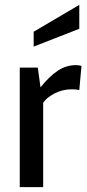

<svg xmlns="http://www.w3.org/2000/svg" viewBox="-20 -767 356 787"><path d="M61 0V-490H135L146 -409Q183.5 -455.5 217.8 -477.8Q252 -500 291 -500Q303.5 -500 314 -497L305 -398Q298.5 -399.5 291.2 -400.2Q284 -401 275 -401Q236 -401 203.2 -383.8Q170.5 -366.5 157 -346V0ZM118 -576V-637L305 -747V-649Z"/></svg>

Font: Cabin Resolve
Style: Regular-Resolve
Weight: 400
Designer: Pablo Impallari
Foundry: Pablo Impallari. http://www.impallari.com Igino Marini. http://www.ikern.com
Version: Version 3.001